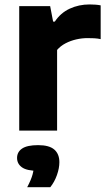

<svg xmlns="http://www.w3.org/2000/svg" viewBox="-20 -574 468 844"><path d="M64.5 0V-547H200.5L213.5 -479H221Q246 -517 286.2 -535.8Q326.5 -554.5 374 -554.5Q387.5 -554.5 400 -553.5Q412.5 -552.5 422.5 -550.5V-402Q409 -405 393.8 -405.8Q378.5 -406.5 364.5 -406.5Q340.5 -406.5 315.2 -400.8Q290 -395 268 -383.5Q246 -372 231 -354.5V0ZM99.5 249Q117 216 123.2 192.8Q129.5 169.5 129.5 145L159.5 177H148Q98 177 76.5 161.5Q55 146 55 120.5Q55 94 77.2 79Q99.5 64 147.5 64Q196.5 64 218.8 83.5Q241 103 241 139Q241 165.5 230.2 195.8Q219.5 226 201 249Z"/></svg>

Font: Encode Sans SemiExpanded
Style: Bold
Weight: 700
Width: 6
Designer: Multiple Designers
Foundry: Impallari Type
Version: Version 3.002